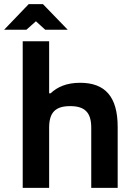

<svg xmlns="http://www.w3.org/2000/svg" viewBox="-35 -910 655 930"><path d="M75 -710V0H203V-291C203 -364 232 -396 305 -396C377 -396 407 -364 407 -291V0H535V-295C535 -442 474 -509 353 -509C288 -509 243 -489 210 -458H203V-710ZM-15 -766H93L139 -807L184 -766H293L173 -890H104Z"/></svg>

Font: LT Wave Mono Bold
Style: Regular
Weight: 700
Designer: Daniel Lyons
Version: Version 2.5 (Glyphs App)